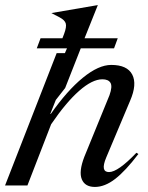

<svg xmlns="http://www.w3.org/2000/svg" viewBox="-25 -737 590 763"><path d="M524.9 -125Q474.1 -58.1 432.9 -26.1Q391.6 5.9 352.1 5.9Q312.5 5.9 300 -24.7Q287.6 -55.2 310.1 -113.8L410.2 -358.9Q422.4 -393.6 414.1 -407.7Q405.8 -421.9 381.8 -421.9Q341.8 -421.9 289.6 -376Q237.3 -330.1 178.2 -243.2L84 0H-4.9L200.2 -525.9H232.9L241.2 -544.9H121.1L136.2 -585H223.1L230 -603Q240.2 -630.4 236.3 -643.8Q232.4 -657.2 211.9 -668L179.2 -685.1L363.8 -716.8L311 -585H442.9L428.2 -544.9H295.9L233.9 -387.2L196.8 -339.8L174.8 -284.2H176.8Q241.7 -377 304.2 -428Q366.7 -479 417 -479Q480.5 -479 500.5 -440.7Q520.5 -402.3 492.2 -336.9L397 -110.8Q373 -53.2 408.2 -53.2Q443.8 -53.2 517.1 -129.9Z"/></svg>

Font: Redaction
Style: Italic
Weight: 400
Designer: Jeremy Mickel / Forest Young
Foundry: MCKL
Version: Version 2.001;hotconv 1.0.113;makeotfexe 2.5.65598 DEVELOPME